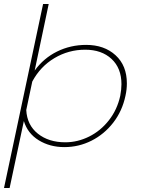

<svg xmlns="http://www.w3.org/2000/svg" viewBox="-37 -719 705 958"><path d="M178 -699H206L136 -367Q181 -429 248 -462Q315 -495 393 -495Q483 -495 539.5 -443.5Q596 -392 596 -303Q596 -272 589 -241Q573 -165 528 -107Q483 -49 419.5 -17Q356 15 284 15Q212 15 156.5 -19Q101 -53 82 -115L11 219H-17ZM563 -241Q569 -273 569 -299Q569 -379 519.5 -425Q470 -471 388 -471Q305 -471 234.5 -429Q164 -387 124 -312L94 -170Q98 -95 152 -52Q206 -9 289 -9Q350 -9 407.5 -37.5Q465 -66 506.5 -119Q548 -172 563 -241Z"/></svg>

Font: Prompt Thin
Style: Italic
Weight: 250
Italic angle: -12°
Designer: Katatrad Team
Foundry: CadsonDemak
Version: Version 1.001